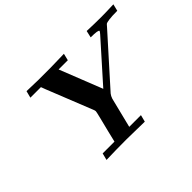

<svg xmlns="http://www.w3.org/2000/svg" viewBox="-124 -969 1252 1252"><g transform="rotate(-45 502.5 -343.0)"><path d="M191.9 -638.2 204.1 -686 312 -683.1H421.9L548.8 -686L537.1 -638.2H452.1L568.8 -342.8L805.2 -607.9Q819.3 -624 818.8 -627Q818.8 -638.2 748 -638.2L758.8 -686Q825.7 -683.1 894 -683.1Q933.1 -683.1 1004.9 -686L993.2 -638.2H992.2Q941.4 -638.2 916.7 -634.5Q892.1 -630.9 887.5 -627.9Q882.8 -625 873 -612.8L581.1 -287.1Q571.3 -274.9 564.9 -255.9Q563 -247.1 513.2 -47.9H621.1L608.9 0Q456.1 -2.9 439.9 -2.9Q348.1 -2.9 255.9 0L268.1 -47.9H377Q380.9 -66.9 395 -123Q409.2 -179.2 420.2 -223.6Q431.2 -268.1 431.2 -273.9Q431.2 -280.8 426.8 -291L300.8 -606.9Q293 -627 289.1 -638.2Z"/></g></svg>

Font: CMU Serif
Style: BoldItalic
Weight: 700
Italic angle: -14.04°
Version: Version 0.7.0